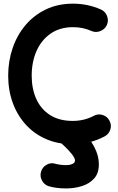

<svg xmlns="http://www.w3.org/2000/svg" viewBox="-20 -743 656 1065"><path d="M572.8 -604.5Q562 -580.6 536.6 -570.6Q511.2 -560.5 486.8 -571.3Q439.9 -592.3 385.3 -592.3Q312 -592.3 260.7 -556.6Q209.5 -521 182.6 -460.2Q155.8 -399.4 155.8 -323.2Q155.8 -250 181.6 -193.4Q207.5 -136.7 258.3 -104.5Q309.1 -72.3 383.3 -72.3Q446.8 -72.3 500.5 -100.6Q523.9 -113.3 549.6 -105.2Q575.2 -97.2 587.4 -73.2Q600.1 -49.8 592 -24.4Q584 1 560.1 13.7Q477.5 57.1 383.3 57.1Q301.3 57.1 235.4 28.3Q169.4 -0.5 122.6 -52.2Q75.7 -104 50.5 -173.3Q25.4 -242.7 25.4 -323.2Q25.4 -403.8 50 -476.1Q74.7 -548.3 121.6 -603.8Q168.5 -659.2 234.9 -690.9Q301.3 -722.7 385.3 -722.7Q424.3 -722.7 463.4 -714.8Q502.4 -707 539.6 -690.4Q564 -679.7 573.7 -654.3Q583.5 -628.9 572.8 -604.5ZM300.8 -47.9Q317.9 -68.4 344.5 -71.3Q371.1 -74.2 392.1 -57.1Q410.6 -42 433.8 -19Q457 3.9 478.8 33.4Q500.5 63 514.4 97.4Q528.3 131.8 528.3 169.4Q528.3 218.3 502 247.3Q475.6 276.4 434.1 289.3Q392.6 302.2 347.2 302.2Q293.5 302.2 252 290.5Q226.6 283.2 213.4 259.3Q200.2 235.4 207.5 210Q214.4 184.6 238.3 170.9Q262.2 157.2 287.6 165.5Q295.9 168 312.3 170.4Q328.6 172.9 343.3 172.9Q367.7 172.9 381.8 166.3Q396 159.7 396 147.5Q396 134.8 380.4 114.5Q364.7 94.2 344.5 74.5Q324.2 54.7 310.1 43.5Q289.6 26.4 286.9 -0.2Q284.2 -26.9 300.8 -47.9Z"/></svg>

Font: Mikhak Bold
Style: Regular
Weight: 700
Designer: Amin Abedi
Version: Version 3.3